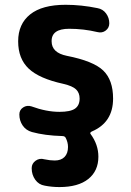

<svg xmlns="http://www.w3.org/2000/svg" viewBox="-20 -550 540 790"><path d="M357.4 -8.8Q348.6 -3.9 352.5 1Q384.8 44.9 384.8 94.7Q384.8 153.3 343.3 186.5Q301.8 219.7 224.6 219.7Q193.4 219.7 164.1 213.9Q139.6 210 125 189.5Q110.4 168.9 110.4 142.6V141.6Q110.4 123 126.5 111.3Q142.6 99.6 163.1 105.5Q186.5 110.4 205.1 110.4Q231.4 110.4 245.6 95.7Q259.8 81.1 259.8 54.7Q259.8 35.2 250 16.6Q246.1 9.8 236.3 9.8Q164.1 7.8 111.3 -6.8Q86.9 -13.7 73.2 -33.7Q59.6 -53.7 59.6 -79.1Q59.6 -97.7 75.2 -107.9Q90.8 -118.2 109.4 -112.3Q170.9 -89.8 224.6 -89.8Q269.5 -89.8 288.6 -103Q307.6 -116.2 307.6 -144.5Q307.6 -168 293 -182.1Q278.3 -196.3 240.2 -205.1Q141.6 -226.6 98.1 -267.6Q54.7 -308.6 54.7 -379.9Q54.7 -451.2 104 -490.7Q153.3 -530.3 250 -530.3Q314.5 -530.3 380.9 -516.6Q403.3 -512.7 416.5 -494.6Q429.7 -476.6 429.7 -454.1Q429.7 -435.5 415 -424.3Q400.4 -413.1 380.9 -418Q324.2 -431.6 264.6 -431.6Q191.4 -431.6 192.4 -379.9Q192.4 -333 254.9 -320.3Q364.3 -298.8 404.8 -259.8Q445.3 -220.7 445.3 -144.5Q445.3 -45.9 357.4 -8.8Z"/></svg>

Font: Rounded Mgen+ 1mn bold
Style: Bold
Weight: 700
Designer: [Source Han Sans]
Ryoko NISHIZUKA  (kana & ideographs); Paul D. Hunt (Latin, Greek & Cyrillic); Wenlong ZHANG  (bopomofo
Version: Version 1.059.20150602